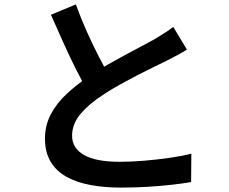

<svg xmlns="http://www.w3.org/2000/svg" viewBox="-20 -812 1040 871"><path d="M828 -587Q807 -574 784 -561.5Q761 -549 735 -536Q711 -524 676.5 -507.5Q642 -491 602.5 -470.5Q563 -450 523.5 -428Q484 -406 449 -383Q384 -341 345.5 -295.5Q307 -250 307 -196Q307 -140 361 -109Q415 -78 523 -78Q576 -78 635 -83Q694 -88 750 -96Q806 -104 848 -115L847 14Q806 21 756 26.5Q706 32 649 35.5Q592 39 527 39Q454 39 391.5 27.5Q329 16 282.5 -9.5Q236 -35 210 -78Q184 -121 184 -183Q184 -244 211 -294.5Q238 -345 284.5 -388Q331 -431 390 -470Q426 -495 467 -518Q508 -541 547.5 -562.5Q587 -584 621.5 -602Q656 -620 679 -633Q705 -649 726 -662Q747 -675 766 -690ZM324 -792Q348 -726 375.5 -665Q403 -604 430.5 -551Q458 -498 481 -456L380 -397Q353 -441 324.5 -498Q296 -555 267.5 -618.5Q239 -682 211 -745Z"/></svg>

Font: Noto Sans TC SemiBold
Style: Regular
Weight: 600
Designer: Ryoko NISHIZUKA  (kana, bopomofo & ideographs); Paul D. Hunt (Latin, Greek & Cyrillic); Sandoll Communications , Soo-you
Foundry: Adobe
Version: Version 2.004-H2;hotconv 1.0.118;makeotfexe 2.5.65603